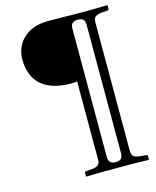

<svg xmlns="http://www.w3.org/2000/svg" viewBox="-128 -734 858 1056"><g transform="rotate(-15 301.0 -206.5)"><path d="M408 -645C381 -645 322 -647 247 -647C115 -647 57 -560 57 -481C57 -347 139 -282 285 -282C300 -282 308 -283 317 -285V161C317 189 305 200 263 203L236 205C232 205 229 208 229 213V232L231 234C280 232 339 232 408 232C477 232 538 232 585 234L587 232V213C587 208 583 205 579 205L553 203C513 200 498 191 498 161V-574C498 -604 513 -613 553 -616L579 -618C583 -618 587 -621 587 -626V-645L585 -647C538 -645 477 -645 408 -645ZM367 -574C367 -601 384 -612 407 -612C430 -612 448 -605 448 -574V161C448 192 430 199 407 199C384 199 367 188 367 161Z"/></g></svg>

Font: Libertinus Serif
Style: Regular
Weight: 400
Designer: Philipp H. Poll, Khaled Hosny
Foundry: Caleb Maclennan
Version: Version 7.050;RELEASE